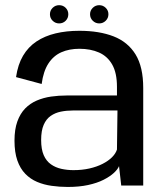

<svg xmlns="http://www.w3.org/2000/svg" viewBox="-20 -717 632 742"><path d="M242 5.5Q286 5.5 320.5 -2Q355 -9.5 379.8 -22Q404.5 -34.5 419.8 -48.5Q435 -62.5 440 -75L448.5 0H533.5V-377Q533.5 -458.5 503.8 -506.8Q474 -555 418.8 -576.5Q363.5 -598 286.5 -598Q236.5 -598 194.8 -588Q153 -578 121 -556.8Q89 -535.5 69 -501.5Q49 -467.5 42 -419L141 -392.5Q147.5 -441.5 167 -471.5Q186.5 -501.5 217 -515Q247.5 -528.5 287 -528.5Q330 -528.5 362.8 -514Q395.5 -499.5 413.8 -467.2Q432 -435 432 -381.5V-348H238.5Q207 -348 177.5 -343.8Q148 -339.5 122.2 -328.5Q96.5 -317.5 77.2 -297.8Q58 -278 47 -247.5Q36 -217 36 -173.5Q36 -128.5 47 -97Q58 -65.5 77.8 -45.2Q97.5 -25 123.5 -14Q149.5 -3 179.8 1.2Q210 5.5 242 5.5ZM264 -59.5Q239.5 -59.5 217 -64.5Q194.5 -69.5 176.8 -82Q159 -94.5 149 -117.2Q139 -140 139 -176Q139 -212 148.8 -234.5Q158.5 -257 175.8 -269Q193 -281 215 -285.5Q237 -290 261.5 -290H434L432 -139Q427 -123.5 412.8 -109.2Q398.5 -95 376.5 -83.8Q354.5 -72.5 326 -66Q297.5 -59.5 264 -59.5ZM208.5 -626.5Q223.5 -626.5 233.8 -636.8Q244 -647 244 -662Q244 -676.5 233.8 -686.8Q223.5 -697 208.5 -697Q194 -697 183.5 -686.8Q173 -676.5 173 -662Q173 -647 183.5 -636.8Q194 -626.5 208.5 -626.5ZM363.5 -626.5Q378 -626.5 388.5 -636.8Q399 -647 399 -662Q399 -676.5 388.5 -686.8Q378 -697 363.5 -697Q349 -697 338.5 -686.8Q328 -676.5 328 -662Q328 -647 338.5 -636.8Q349 -626.5 363.5 -626.5Z"/></svg>

Font: Anybody UltraCondensed Thin
Style: Regular
Weight: 400
Version: Version 1.111